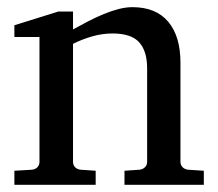

<svg xmlns="http://www.w3.org/2000/svg" viewBox="-20 -514 607 534"><path d="M326.2 0V-39.1L368.2 -42Q377 -43 383.1 -48.8Q389.2 -54.7 389.2 -64V-324.2Q389.2 -371.6 367.2 -396.2Q345.2 -420.9 293 -420.9Q264.2 -420.9 236.3 -412.8Q208.5 -404.8 183.1 -392.1V-64Q183.1 -54.7 189 -48.8Q194.8 -43 204.1 -42L246.1 -39.1V0H20V-39.1L68.8 -42Q78.1 -43 84 -48.8Q89.8 -54.7 89.8 -64V-411.1H20V-443.8L142.1 -481.9H183.1V-432.1Q204.1 -443.8 225.8 -455.1Q247.6 -466.3 269 -475.1Q290.5 -483.9 310.5 -489Q330.6 -494.1 348.1 -494.1Q413.6 -494.1 447.8 -453.6Q481.9 -413.1 481.9 -339.8V-64Q481.9 -54.7 488 -48.8Q494.1 -43 502.9 -42L546.9 -39.1V0Z"/></svg>

Font: BabelStone Ogham Pictish
Style: Bold
Weight: 700
Designer: Andrew West
Foundry: BabelStone
Version: Version 1.02 March 14, 2022